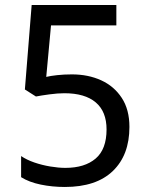

<svg xmlns="http://www.w3.org/2000/svg" viewBox="-20 -734 591 764"><path d="M238 10Q188 10 142 0.5Q96 -9 64 -29V-113Q86 -98 116.5 -87.5Q147 -77 180 -71.5Q213 -66 240 -66Q317 -66 360.5 -103Q404 -140 404 -219Q404 -290 361 -326.5Q318 -363 236 -363Q210 -363 176.5 -358.5Q143 -354 123 -350L79 -378L106 -714H443V-633H183L164 -428Q180 -432 207.5 -435Q235 -438 266 -438Q331 -438 382.5 -414.5Q434 -391 464.5 -344.5Q495 -298 495 -229Q495 -117 429 -53.5Q363 10 238 10Z"/></svg>

Font: hexumalayalam05
Style: Book
Weight: 400
Designer: Jelle Bosma - Monotype Design Team
Foundry: Monotype Imaging Inc.
Version: Version 2.003